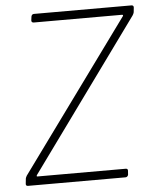

<svg xmlns="http://www.w3.org/2000/svg" viewBox="-51 -743 630 787"><g transform="rotate(-5 264.0 -350.0)"><path d="M32 0H434C439 0 444 -4 445 -10L446 -25C447 -31 444 -35 438 -35H74C71 -35 71 -38 72 -40L520 -658C523 -662 525 -667 526 -671L528 -690C529 -696 525 -700 520 -700H118C112 -700 108 -696 107 -690L105 -675C104 -669 108 -665 114 -665H478C481 -665 482 -662 481 -660L31 -42C29 -38 26 -33 26 -29L24 -10C23 -4 26 0 32 0Z"/></g></svg>

Font: Barlow ExtraLight
Style: Italic
Weight: 275
Italic angle: -7°
Designer: Jeremy Tribby
Foundry: Tribby Type
Version: Version 1.422;hotconv 1.0.109;makeotfexe 2.5.65596